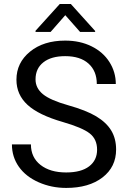

<svg xmlns="http://www.w3.org/2000/svg" viewBox="-20 -922 633 952"><path d="M292 -316.9Q171.4 -351.6 116.5 -402.1Q61.5 -452.6 61.5 -526.9Q61.5 -610.8 128.7 -665.8Q195.8 -720.7 303.2 -720.7Q376.5 -720.7 433.8 -692.4Q491.2 -664.1 522.7 -614.3Q554.2 -564.5 554.2 -505.4H460Q460 -569.8 418.9 -606.7Q377.9 -643.6 303.2 -643.6Q233.9 -643.6 195.1 -613Q156.2 -582.5 156.2 -528.3Q156.2 -484.9 193.1 -454.8Q230 -424.8 318.6 -399.9Q407.2 -375 457.3 -345Q507.3 -314.9 531.5 -274.9Q555.7 -234.9 555.7 -180.7Q555.7 -94.2 488.3 -42.2Q420.9 9.8 308.1 9.8Q234.9 9.8 171.4 -18.3Q107.9 -46.4 73.5 -95.2Q39.1 -144 39.1 -206.1H133.3Q133.3 -141.6 180.9 -104.2Q228.5 -66.9 308.1 -66.9Q382.3 -66.9 421.9 -97.2Q461.4 -127.4 461.4 -179.7Q461.4 -231.9 424.8 -260.5Q388.2 -289.1 292 -316.9ZM451.7 -768.6V-763.7H377L303.7 -846.7L231 -763.7H156.2V-769.5L276.4 -902.3H331.1Z"/></svg>

Font: RobotoInd
Style: Regular
Weight: 400
Designer: Google
Version: Version 2.001101; 2014